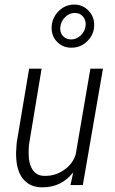

<svg xmlns="http://www.w3.org/2000/svg" viewBox="-20 -798 497 828"><path d="M255.4 -64.5Q294.4 -91.3 306.6 -132.8L369.6 -501L370.1 -502H371.1H422.9H424.3L423.8 -500.5L337.4 -1L336.9 0H335.9H285.2H283.7L284.2 -1.5L295.9 -54.7Q244.1 10.3 163.6 9.8Q161.6 9.8 159.2 9.8Q106.4 8.8 77.6 -28.8Q48.8 -65.9 49.3 -138.2V-138.7L51.8 -180.7V-181.2L105.5 -501V-502H106.9H157.7H159.7L159.2 -500.5L105.5 -177.2Q103.5 -160.6 103.5 -142.1Q103.5 -138.2 103.5 -134.3Q103.5 -91.3 121.1 -65.4Q138.2 -40 170.4 -39.6Q173.3 -39.6 176.3 -39.6Q219.2 -39.6 255.4 -64.5ZM240.2 -681.2Q239.7 -678.2 239.7 -675.3Q239.7 -655.3 251.5 -642.6Q265.1 -627.9 286.6 -627.9Q309.6 -627.9 327.9 -645Q346.2 -662.1 349.1 -687Q349.6 -689.9 349.6 -692.9Q349.6 -712.9 337.9 -726.6Q324.7 -742.2 302.2 -742.2Q278.8 -742.2 260.5 -723.9Q242.2 -705.6 240.2 -681.2ZM202.6 -680.2Q203.6 -719.7 231.9 -749Q260.3 -778.3 300.8 -778.3Q336.4 -778.3 361.8 -752Q386.2 -726.6 386.2 -690.9Q386.2 -689.5 386.2 -688Q385.3 -648.9 356.7 -620.6Q328.1 -592.3 288.1 -592.3Q251.5 -591.8 226.6 -617.2Q202.6 -641.6 202.6 -677.2Q202.6 -678.7 202.6 -680.2Z"/></svg>

Font: MAUL Condensed Light Italic
Style: Light Italic
Weight: 300
Italic angle: -12°
Designer: MAUL
Version: Version 1.0; 2020; ttfautohint (v1.8.3)